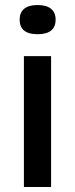

<svg xmlns="http://www.w3.org/2000/svg" viewBox="-20 -743 299 763"><path d="M75 0V-520H183V0ZM129 -607Q94 -607 76 -621.5Q58 -636 58 -665Q58 -693 76 -708Q94 -723 129 -723Q165 -723 183 -708Q201 -693 201 -665Q201 -636 183 -621.5Q165 -607 129 -607Z"/></svg>

Font: Bricolage Grotesque 96pt ExtraBold Medium
Style: Regular
Weight: 500
Version: Version 1.001;gftools[0.9.33.dev8+g029e19f]